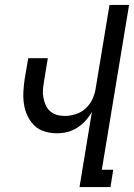

<svg xmlns="http://www.w3.org/2000/svg" viewBox="-20 -755 541 775"><path d="M301 0 351 -304Q341 -285 325.5 -268Q310 -251 291 -239Q272 -227 251.5 -222Q231 -217 210 -217Q184 -217 159.5 -224.5Q135 -232 118 -249Q101 -266 90.5 -288.5Q80 -311 76.5 -336Q73 -361 74.5 -387Q76 -413 80 -439L94 -520H173L158 -428Q155 -411 153.5 -394.5Q152 -378 155 -362Q158 -346 164 -331.5Q170 -317 182 -306.5Q194 -296 209 -291.5Q224 -287 241 -287Q263 -287 286.5 -294.5Q310 -302 327.5 -319Q345 -336 354.5 -358Q364 -380 367 -403L422 -735H501L391 -70H437L426 0Z"/></svg>

Font: Iosevka
Style: Italic
Weight: 400
Italic angle: -9°
Monospace: yes
Designer: Belleve Invis
Foundry: Belleve Invis
Version: Version 32.5.0; ttfautohint (v1.8.4)